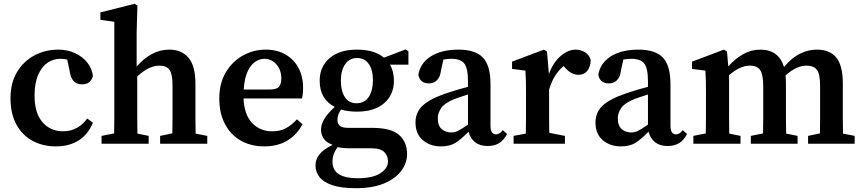

<svg xmlns="http://www.w3.org/2000/svg" viewBox="-20 -753 4523 1006"><path d="M272 14Q204 14 150 -15.5Q96 -45 65.5 -101.5Q35 -158 35 -238Q35 -319 69.5 -376Q104 -433 161 -463Q218 -493 285 -493Q334 -493 373.5 -474.5Q413 -456 437.5 -425Q462 -394 467 -355Q455 -311 410 -311Q354 -311 345 -381L332 -441Q323 -443 314 -444Q305 -445 296 -445Q260 -445 229.5 -424.5Q199 -404 180 -361Q161 -318 161 -252Q161 -161 202.5 -113Q244 -65 311 -65Q351 -65 383 -83Q415 -101 437 -132L467 -110Q442 -49 392.5 -17.5Q343 14 272 14Z M512 0V-41L578 -54Q579 -91 579 -134.5Q579 -178 579 -210V-639L506 -649V-688L685 -733L700 -724L696 -583V-404Q773 -493 867 -493Q932 -493 968 -450Q1004 -407 1004 -314V-210Q1004 -176 1004 -133Q1004 -90 1005 -53L1066 -41V0H819V-41L883 -54Q884 -91 884 -133.5Q884 -176 884 -210V-305Q884 -364 868.5 -386.5Q853 -409 815 -409Q759 -409 699 -352V-210Q699 -177 699 -134Q699 -91 700 -53L759 -41V0Z M1365 -445Q1341 -445 1317.5 -429.5Q1294 -414 1277.5 -379Q1261 -344 1257 -284H1394Q1430 -284 1442 -299Q1454 -314 1454 -341Q1454 -387 1428 -416Q1402 -445 1365 -445ZM1365 14Q1295 14 1242 -16Q1189 -46 1159 -102.5Q1129 -159 1129 -237Q1129 -317 1163.5 -374.5Q1198 -432 1253.5 -462.5Q1309 -493 1372 -493Q1431 -493 1475 -468Q1519 -443 1543.5 -398Q1568 -353 1568 -292Q1568 -260 1562 -237H1256Q1260 -151 1301.5 -108Q1343 -65 1406 -65Q1450 -65 1480.5 -82.5Q1511 -100 1536 -128L1565 -102Q1536 -47 1485.5 -16.5Q1435 14 1365 14Z M1848 -212Q1890 -212 1912 -245Q1934 -278 1934 -333Q1934 -386 1912.5 -417.5Q1891 -449 1851 -449Q1811 -449 1788.5 -416.5Q1766 -384 1766 -330Q1766 -276 1787 -244Q1808 -212 1848 -212ZM1722 93Q1722 139 1756 160Q1790 181 1853 181Q1932 181 1972.5 155Q2013 129 2013 92Q2013 64 1993.5 44Q1974 24 1926 24H1815Q1778 24 1749 18Q1722 54 1722 93ZM1850 -168Q1805 -168 1767 -179Q1748 -153 1748 -124Q1748 -105 1760.5 -94Q1773 -83 1806 -83H1931Q2029 -83 2071 -46Q2113 -9 2113 54Q2113 101 2082.5 142Q2052 183 1992.5 208Q1933 233 1844 233Q1767 233 1720.5 217Q1674 201 1653.5 174Q1633 147 1633 114Q1633 82 1654 55.5Q1675 29 1723 6Q1692 -5 1677 -25.5Q1662 -46 1662 -73Q1662 -102 1679.5 -130.5Q1697 -159 1734 -193Q1655 -233 1655 -330Q1655 -404 1707 -448.5Q1759 -493 1850 -493Q1941 -493 1992 -451L2105 -494L2120 -484V-414H2023Q2044 -380 2044 -330Q2044 -257 1993 -212.5Q1942 -168 1850 -168Z M2534 12Q2494 12 2469 -8Q2444 -28 2435 -63Q2398 -25 2368 -5.5Q2338 14 2290 14Q2234 14 2195.5 -18.5Q2157 -51 2157 -112Q2157 -144 2172 -171.5Q2187 -199 2225.5 -223Q2264 -247 2336 -270Q2356 -277 2381 -284Q2406 -291 2432 -298V-326Q2432 -396 2412.5 -420.5Q2393 -445 2344 -445Q2335 -445 2324.5 -444Q2314 -443 2303 -441L2291 -386Q2287 -350 2270 -333Q2253 -316 2228 -316Q2180 -316 2172 -361Q2181 -421 2236.5 -457Q2292 -493 2383 -493Q2470 -493 2510 -451.5Q2550 -410 2550 -312V-94Q2550 -49 2579 -49Q2598 -49 2614 -71L2637 -51Q2619 -17 2594.5 -2.5Q2570 12 2534 12ZM2274 -133Q2274 -94 2294.5 -76.5Q2315 -59 2345 -59Q2362 -59 2379 -67Q2396 -75 2432 -100V-258Q2411 -251 2392.5 -245Q2374 -239 2361 -234Q2311 -214 2292.5 -188Q2274 -162 2274 -133Z M2671 0V-41L2735 -53Q2736 -91 2736 -134.5Q2736 -178 2736 -210V-263Q2736 -304 2735.5 -328.5Q2735 -353 2733 -383L2663 -392V-430L2830 -493L2846 -483L2856 -365Q2879 -427 2918 -460Q2957 -493 2996 -493Q3023 -493 3045.5 -479Q3068 -465 3075 -439Q3074 -402 3057 -381.5Q3040 -361 3010 -361Q2974 -361 2942 -397L2933 -407Q2880 -363 2857 -283V-210Q2857 -179 2857 -136.5Q2857 -94 2858 -57L2940 -41V0Z M3477 12Q3437 12 3412 -8Q3387 -28 3378 -63Q3341 -25 3311 -5.5Q3281 14 3233 14Q3177 14 3138.5 -18.5Q3100 -51 3100 -112Q3100 -144 3115 -171.5Q3130 -199 3168.5 -223Q3207 -247 3279 -270Q3299 -277 3324 -284Q3349 -291 3375 -298V-326Q3375 -396 3355.5 -420.5Q3336 -445 3287 -445Q3278 -445 3267.5 -444Q3257 -443 3246 -441L3234 -386Q3230 -350 3213 -333Q3196 -316 3171 -316Q3123 -316 3115 -361Q3124 -421 3179.5 -457Q3235 -493 3326 -493Q3413 -493 3453 -451.5Q3493 -410 3493 -312V-94Q3493 -49 3522 -49Q3541 -49 3557 -71L3580 -51Q3562 -17 3537.5 -2.5Q3513 12 3477 12ZM3217 -133Q3217 -94 3237.5 -76.5Q3258 -59 3288 -59Q3305 -59 3322 -67Q3339 -75 3375 -100V-258Q3354 -251 3335.5 -245Q3317 -239 3304 -234Q3254 -214 3235.5 -188Q3217 -162 3217 -133Z M3613 0V-41L3678 -54Q3679 -91 3679 -134.5Q3679 -178 3679 -210V-263Q3679 -304 3678.5 -328.5Q3678 -353 3676 -383L3606 -392V-430L3773 -493L3789 -483L3796 -405Q3832 -446 3874.5 -469.5Q3917 -493 3963 -493Q4060 -493 4088 -402Q4128 -450 4171 -471.5Q4214 -493 4260 -493Q4328 -493 4362 -451Q4396 -409 4396 -317V-210Q4396 -176 4396 -133.5Q4396 -91 4397 -53L4458 -41V0H4214V-41L4276 -54Q4277 -91 4277 -133.5Q4277 -176 4277 -210V-302Q4277 -365 4260.5 -387Q4244 -409 4206 -409Q4153 -409 4096 -358Q4097 -348 4097.5 -337Q4098 -326 4098 -314V-210Q4098 -176 4098 -133.5Q4098 -91 4099 -53L4159 -41V0H3914V-41L3978 -54Q3979 -91 3979 -133.5Q3979 -176 3979 -210V-300Q3979 -361 3963.5 -385Q3948 -409 3909 -409Q3881 -409 3853.5 -395.5Q3826 -382 3800 -359V-210Q3800 -177 3800 -134Q3800 -91 3801 -53L3860 -41V0Z"/></svg>

Font: Source Serif Pro SemiBold
Style: Regular
Weight: 600
Designer: Frank Grießhammer
Foundry: Adobe Systems Incorporated
Version: Version 3.001;hotconv 1.0.111;makeotfexe 2.5.65597